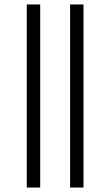

<svg xmlns="http://www.w3.org/2000/svg" viewBox="-20 -770 494 860"><path d="M294 -750H354V70H294ZM100 -750H160V70H100Z"/></svg>

Font: Bellota
Style: Regular
Weight: 400
Designer: Kemie Guaida
Foundry: Kemie Guaida
Version: Version 4.001